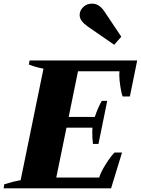

<svg xmlns="http://www.w3.org/2000/svg" viewBox="-43 -1031 771 1051"><path d="M393 -949Q393 -956 394 -960Q398 -979 415.5 -995Q433 -1011 462 -1011Q500 -1011 528 -969L621 -830L582 -786L437 -886Q415 -902 404 -917Q393 -932 393 -949ZM708 -700 668 -503H628Q622 -519 616 -556Q610 -593 610 -621Q610 -636 611 -641H384L333 -391H476Q492 -439 514 -479H544L496 -243H466Q462 -272 462 -309Q462 -326 463 -332H321L265 -59H500Q508 -88 536.5 -133Q565 -178 584 -196H625L565 0H-23L-20 -22Q26 -37 70 -45L195 -655Q152 -663 115 -678L119 -700Z"/></svg>

Font: Trirong Black
Style: Italic
Weight: 900
Italic angle: -12°
Designer: Katatrad Team
Foundry: CadsonDemak
Version: Version 1.001